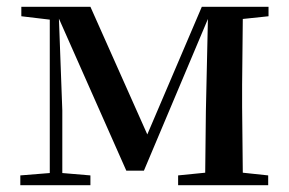

<svg xmlns="http://www.w3.org/2000/svg" viewBox="-20 -547 852 567"><path d="M127 0H247V-29L164 -36V-221L154 -492L353 -43H405L594 -491L588 -219L586 -37L506 -29V0H772V-29L697 -37L695 -232V-296L697 -491L773 -499V-527H576L415 -150L247 -527H43V-499L127 -489V-36L40 -29V0Z"/></svg>

Font: Noto Serif HK SemiBold
Style: Regular
Weight: 600
Designer: Ryoko NISHIZUKA 西塚涼子 (kana & ideographs); Frank Grießhammer (Latin, Greek & Cyrillic); Wenlong ZHANG 张文龙 (bopomofo); San
Foundry: Adobe
Version: Version 2.001;hotconv 1.1.0;makeotfexe 2.6.0